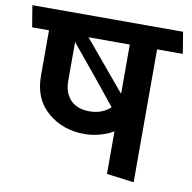

<svg xmlns="http://www.w3.org/2000/svg" viewBox="-89 -758 852 852"><g transform="rotate(10 336.5 -332.0)"><path d="M445 0V-192Q422 -177 385.5 -167Q349 -157 316 -157Q217 -157 149 -215.5Q81 -274 81 -377V-583H5Q1 -607 -3 -631Q-7 -655 -11 -680H668Q672 -655 676 -631Q680 -607 684 -583H568V16ZM445 -373V-583H259L444 -362Q445 -365 445 -367.5Q445 -370 445 -373ZM204 -377Q204 -323 234 -291.5Q264 -260 321 -260Q349 -260 373.5 -269.5Q398 -279 414 -295Q365 -356 309 -424.5Q253 -493 204 -552Z"/></g></svg>

Font: Palanquin SemiBold
Style: Regular
Weight: 600
Designer: Pria Ravichandran
Version: Version 1.0.4